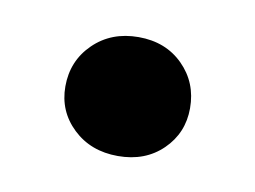

<svg xmlns="http://www.w3.org/2000/svg" viewBox="-34 -182 304 229"><g transform="rotate(10 118.0 -67.0)"><path d="M43 -66Q43 -97 64.5 -118Q86 -139 119 -139Q152 -139 173 -118Q194 -97 194 -66Q194 -36 173 -15.5Q152 5 119 5Q86 5 64.5 -15.5Q43 -36 43 -66Z"/></g></svg>

Font: AWOL-DM SemiBold
Style: Regular
Weight: 600
Designer: Colophon Foundry, Jonny Pinhorn, Mikhail Sharanda
Foundry: Colophon Foundry
Version: Version 1.000;Glyphs 3.2.3 (3260)